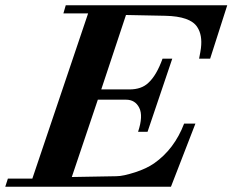

<svg xmlns="http://www.w3.org/2000/svg" viewBox="-56 -710 884 730"><path d="M808 -690 743 -487H701Q704 -501 705.5 -511Q707 -521 708 -527Q714 -577 694 -607Q668 -648 572 -650L423 -653L329 -370H436Q482 -370 508 -395Q539 -423 562 -487H599L505 -209H469Q489 -269 473.5 -300Q458 -331 423 -331H316L217 -37L386 -40Q400 -40 418 -44Q436 -48 458 -55Q501 -69 530 -89Q607 -143 644 -240H687L594 0H-36L-26 -31H67L279 -659H185L194 -690Z"/></svg>

Font: DG Didot
Style: Bold Italic
Weight: 700
Designer: David Gatwood, Takis Katsoulidis, and George D. Matthiopoulos
Foundry: David Gatwood
Version: Version 1.0